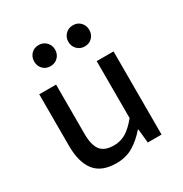

<svg xmlns="http://www.w3.org/2000/svg" viewBox="-167 -837 934 978"><g transform="rotate(-30 300.0 -348.0)"><path d="M240 12Q153 12 113 -38.5Q73 -89 73 -186V-489H172V-199Q172 -134 195 -103.5Q218 -73 274 -73Q312 -73 343.5 -91.5Q375 -110 411 -154V-489H510V0H429L421 -81H417Q381 -39 338.5 -13.5Q296 12 240 12ZM195 -584Q168 -584 151 -602Q134 -620 134 -646Q134 -672 151 -690Q168 -708 195 -708Q222 -708 239.5 -690Q257 -672 257 -646Q257 -620 239.5 -602Q222 -584 195 -584ZM397 -584Q370 -584 352.5 -602Q335 -620 335 -646Q335 -672 352.5 -690Q370 -708 397 -708Q424 -708 441 -690Q458 -672 458 -646Q458 -620 441 -602Q424 -584 397 -584Z"/></g></svg>

Font: SauceCodePro Nerd Font Mono
Style: Regular
Weight: 500
Monospace: yes
Designer: Paul D. Hunt, Teo Tuominen
Foundry: Adobe Systems Incorporated
Version: Version 2.030;PS 1.000;hotconv 16.6.51;makeotf.lib2.5.65220;